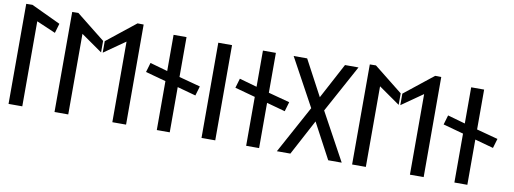

<svg xmlns="http://www.w3.org/2000/svg" viewBox="-67 -1299 4492 1678"><g transform="rotate(10 2178.5 -459.5)"><path d="M174.5 -15V-769.6L343.6 -696.8L368.5 -781.4L108.1 -904L53 -903.1L52.5 -15Z M515.2 -904 461 -903.1 460.5 -15H582.4V-730.3L770.7 -598.7L770.8 -700.8ZM785.3 -598.7 973.6 -730.3V-15H1095.5L1095 -903.1L1040.8 -904L785.2 -700.8Z M1647.7 -371.2 1672.5 -455.5 1483.1 -506.1V-860H1368.2V-538.8L1212.3 -582.9L1187.5 -498.5L1368.2 -449.1V-15H1483.1V-416.4Z M1887 -15V-860H1765V-15Z M2440.7 -371.2 2465.5 -455.5 2276.1 -506.1V-860H2161.2V-538.8L2005.3 -582.9L1980.5 -498.5L2161.2 -449.1V-15H2276.1V-416.4Z M2778.8 -437.5 3009.2 -860H2889.4L2721.5 -545.1L2553.6 -860H2433.8L2664.1 -437.5L2433.8 -15H2553.6L2721.5 -329.9L2889.4 -15H3009.2Z M3156.2 -904 3102 -903.1 3101.5 -15H3223.4V-730.3L3411.7 -598.7L3411.8 -700.8ZM3426.3 -598.7 3614.6 -730.3V-15H3736.5L3736 -903.1L3681.8 -904L3426.2 -700.8Z M4288.7 -371.2 4313.5 -455.5 4124.1 -506.1V-860H4009.2V-538.8L3853.3 -582.9L3828.5 -498.5L4009.2 -449.1V-15H4124.1V-416.4Z"/></g></svg>

Font: Stormning
Style: Light
Weight: 400
Designer: Robert Jablonski, Mew Too
Foundry: Cannot Into Space Fonts
Version: Version 0.90